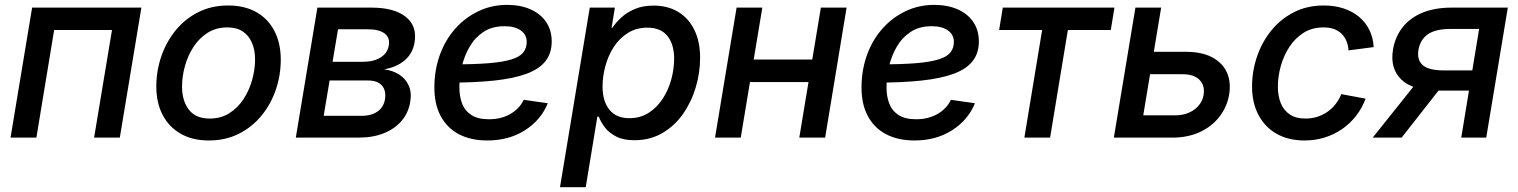

<svg xmlns="http://www.w3.org/2000/svg" viewBox="-20 -567 6255 791"><path d="M562.5 -535.6 473.6 0H367.7L441.4 -443.4H203.1L129.9 0H23.4L112.3 -535.6Z M840.3 11.7Q772.9 11.7 724.4 -16.1Q675.8 -43.9 649.9 -93.8Q624 -143.6 624 -210.4Q624 -274.9 644.5 -334.7Q665 -394.5 703.6 -441.9Q742.2 -489.3 796.9 -516.8Q851.6 -544.4 919.9 -544.4Q987.8 -544.4 1036.4 -516.8Q1085 -489.3 1110.8 -439Q1136.7 -388.7 1136.7 -321.3Q1136.7 -256.8 1116.2 -197Q1095.7 -137.2 1056.9 -90.1Q1018.1 -43 963.4 -15.6Q908.7 11.7 840.3 11.7ZM843.8 -78.6Q890.1 -78.6 925 -100.8Q960 -123 983.4 -158.9Q1006.8 -194.8 1018.8 -237.8Q1030.8 -280.8 1030.8 -321.8Q1030.8 -360.8 1018.1 -390.6Q1005.4 -420.4 980.2 -437.3Q955.1 -454.1 916.5 -454.1Q870.6 -454.1 835.7 -432.1Q800.8 -410.2 777.3 -374Q753.9 -337.9 741.9 -294.9Q730 -252 730 -210Q730 -151.9 758.1 -115.2Q786.1 -78.6 843.8 -78.6Z M1198.7 0 1287.6 -535.6H1510.7Q1604 -535.6 1651.6 -497.6Q1699.2 -459.5 1688 -392.6Q1680.2 -346.2 1647.2 -318.4Q1614.3 -290.5 1562.5 -281.2Q1597.7 -276.9 1624.3 -260Q1650.9 -243.2 1663.8 -214.6Q1676.8 -186 1669.9 -147Q1663.1 -103 1635 -69.8Q1606.9 -36.6 1561.8 -18.3Q1516.6 0 1457 0ZM1313.5 -89.8H1471.2Q1509.3 -89.8 1534.7 -107.2Q1560.1 -124.5 1565.9 -157.2Q1571.8 -193.4 1553.7 -214.4Q1535.6 -235.4 1495.6 -235.4H1337.9ZM1350.1 -312.5H1476.6Q1520 -312.5 1548.6 -330.6Q1577.1 -348.6 1582 -381.3Q1586.9 -412.6 1564.2 -429.4Q1541.5 -446.3 1496.1 -446.3H1372.6Z M1987.8 11.7Q1919.9 11.7 1870.8 -13.9Q1821.8 -39.6 1795.2 -89.6Q1768.6 -139.6 1769.5 -211.9Q1770.5 -282.7 1793.2 -343.8Q1815.9 -404.8 1856.7 -450.2Q1897.5 -495.6 1951.7 -521.2Q2005.9 -546.9 2069.3 -546.9Q2123.5 -546.9 2165 -528.8Q2206.5 -510.7 2229.7 -476.8Q2252.9 -442.9 2252.9 -396Q2252.9 -347.7 2227.1 -314.9Q2201.2 -282.2 2148.7 -262.9Q2096.2 -243.7 2016.6 -235.1Q1937 -226.6 1830.1 -226.6L1842.8 -301.8Q1933.6 -301.8 1993.2 -306.6Q2052.7 -311.5 2087.2 -322.3Q2121.6 -333 2135.7 -350.8Q2149.9 -368.7 2149.9 -394.5Q2149.9 -424.3 2125.5 -441.7Q2101.1 -459 2058.6 -459Q2006.8 -459 1971.4 -435.3Q1936 -411.6 1914.3 -373.8Q1892.6 -335.9 1882.6 -292.7Q1872.6 -249.5 1872.6 -210Q1872.1 -172.9 1883.1 -142.3Q1894 -111.8 1920.9 -93.8Q1947.8 -75.7 1994.6 -75.7Q2044.9 -75.7 2082.5 -97.4Q2120.1 -119.1 2137.7 -155.8L2236.8 -141.6Q2208.5 -72.3 2142.6 -30.3Q2076.7 11.7 1987.8 11.7Z M2287.1 204.1 2409.7 -535.6H2513.2L2499.5 -452.1H2502.4Q2517.6 -474.6 2540.5 -495.6Q2563.5 -516.6 2596.2 -530.3Q2628.9 -543.9 2672.4 -543.9Q2731 -543.9 2773.9 -518.1Q2816.9 -492.2 2840.6 -443.8Q2864.3 -395.5 2864.3 -328.6Q2864.3 -267.1 2846.2 -206.8Q2828.1 -146.5 2793.7 -97.4Q2759.3 -48.3 2708.7 -18.8Q2658.2 10.7 2593.3 10.7Q2547.9 10.7 2518.3 -4.6Q2488.8 -20 2471.9 -42.2Q2455.1 -64.5 2446.8 -86.4H2440.9L2393.1 204.1ZM2572.8 -80.1Q2618.2 -80.1 2652.6 -102.3Q2687 -124.5 2710.4 -160.6Q2733.9 -196.8 2745.6 -240Q2757.3 -283.2 2757.3 -325.2Q2757.3 -384.3 2729.7 -418.7Q2702.1 -453.1 2647 -453.1Q2602.1 -453.1 2567.4 -431.6Q2532.7 -410.2 2509.5 -374.8Q2486.3 -339.4 2474.4 -296.4Q2462.4 -253.4 2462.4 -210Q2462.4 -150.4 2490.5 -115.2Q2518.6 -80.1 2572.8 -80.1Z M3353 -321.8 3337.4 -229H3042.5L3057.6 -321.8ZM3120.6 -535.6 3031.7 0H2925.8L3014.6 -535.6ZM3467.8 -535.6 3379.4 0H3272.9L3361.8 -535.6Z M3747.6 11.7Q3679.7 11.7 3630.6 -13.9Q3581.5 -39.6 3554.9 -89.6Q3528.3 -139.6 3529.3 -211.9Q3530.3 -282.7 3553 -343.8Q3575.7 -404.8 3616.5 -450.2Q3657.2 -495.6 3711.4 -521.2Q3765.6 -546.9 3829.1 -546.9Q3883.3 -546.9 3924.8 -528.8Q3966.3 -510.7 3989.5 -476.8Q4012.7 -442.9 4012.7 -396Q4012.7 -347.7 3986.8 -314.9Q3960.9 -282.2 3908.4 -262.9Q3856 -243.7 3776.4 -235.1Q3696.8 -226.6 3589.8 -226.6L3602.5 -301.8Q3693.4 -301.8 3752.9 -306.6Q3812.5 -311.5 3846.9 -322.3Q3881.3 -333 3895.5 -350.8Q3909.7 -368.7 3909.7 -394.5Q3909.7 -424.3 3885.3 -441.7Q3860.8 -459 3818.4 -459Q3766.6 -459 3731.2 -435.3Q3695.8 -411.6 3674.1 -373.8Q3652.3 -335.9 3642.3 -292.7Q3632.3 -249.5 3632.3 -210Q3631.8 -172.9 3642.8 -142.3Q3653.8 -111.8 3680.7 -93.8Q3707.5 -75.7 3754.4 -75.7Q3804.7 -75.7 3842.3 -97.4Q3879.9 -119.1 3897.5 -155.8L3996.6 -141.6Q3968.3 -72.3 3902.3 -30.3Q3836.4 11.7 3747.6 11.7Z M4200.2 0 4273.4 -443.4H4096.2L4111.3 -535.6H4571.3L4556.2 -443.4H4379.4L4306.2 0Z M4708 -353.5H4866.2Q4931.2 -353.5 4973.6 -331.1Q5016.1 -308.6 5034.2 -269.3Q5052.2 -230 5043.9 -177.7Q5035.2 -126.5 5003.9 -86.2Q4972.7 -45.9 4923.1 -22.9Q4873.5 0 4809.1 0H4568.8L4657.7 -535.6H4763.7L4689.9 -91.8H4820.8Q4867.7 -91.8 4899.9 -115.2Q4932.1 -138.7 4938.5 -175.8Q4944.8 -214.4 4921.9 -237.8Q4898.9 -261.2 4852.5 -261.2H4692.4Z M5354.5 11.7Q5287.6 11.7 5239.3 -15.9Q5190.9 -43.5 5164.6 -93.5Q5138.2 -143.6 5138.2 -210.4Q5138.2 -273.4 5158.4 -333.3Q5178.7 -393.1 5217 -440.7Q5255.4 -488.3 5310.1 -516.4Q5364.7 -544.4 5434.1 -544.4Q5478.5 -544.4 5515.4 -532.2Q5552.2 -520 5579.1 -497.6Q5606 -475.1 5621.6 -443.4Q5637.2 -411.6 5639.2 -373L5535.6 -359.4Q5534.2 -380.4 5527.1 -397.7Q5520 -415 5507.3 -427.7Q5494.6 -440.4 5476.1 -447.3Q5457.5 -454.1 5432.1 -454.1Q5386.2 -454.1 5351.3 -432.4Q5316.4 -410.6 5292.7 -374.8Q5269 -338.9 5256.8 -295.7Q5244.6 -252.4 5244.6 -210Q5244.6 -171.4 5256.6 -141.8Q5268.6 -112.3 5293.7 -95.5Q5318.8 -78.6 5357.9 -78.6Q5384.3 -78.6 5407.2 -85.9Q5430.2 -93.3 5449.2 -106.7Q5468.3 -120.1 5482.7 -138.7Q5497.1 -157.2 5505.9 -179.2L5606 -160.6Q5591.3 -121.1 5566.7 -89.6Q5542 -58.1 5509.3 -35.4Q5476.6 -12.7 5437.5 -0.5Q5398.4 11.7 5354.5 11.7Z M6103 0H6000L6073.7 -447.8H5956.5Q5894 -447.8 5862.5 -425.8Q5831.1 -403.8 5823.7 -361.8Q5816.9 -319.8 5841.8 -298.3Q5866.7 -276.9 5929.2 -276.9H6089.8L6075.7 -193.8H5905.8Q5800.3 -193.8 5753.2 -239.3Q5706.1 -284.7 5718.8 -362.3Q5727.5 -415 5758.1 -454.1Q5788.6 -493.2 5839.6 -514.4Q5890.6 -535.6 5960.4 -535.6H6191.9ZM5754.4 0H5635.3L5828.6 -242.2H5944.3Z"/></svg>

Font: Inter 20pt Medium
Style: Italic
Weight: 500
Italic angle: -9.3988°
Version: Version 4.001;git-66647c0bb